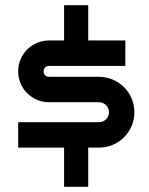

<svg xmlns="http://www.w3.org/2000/svg" viewBox="-20 -720 575 740"><path d="M498 -287C498 -363 437 -424 361 -424H169C157 -424 148 -433 148 -445C148 -456 156 -466 169 -466H463V-564H320V-700H227V-564H169C103 -564 50 -511 50 -445C50 -379 103 -326 169 -326H361C383 -326 400 -309 400 -287C400 -266 383 -249 361 -249H50V-151H227V0H320V-151H361C437 -151 498 -212 498 -287Z"/></svg>

Font: Bruno Ace SC
Style: Regular
Weight: 400
Designer: Astigmatic (AOETI)
Foundry: Astigmatic (AOETI)
Version: Version 1.000